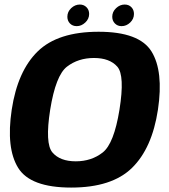

<svg xmlns="http://www.w3.org/2000/svg" viewBox="-20 -821 746 846"><path d="M293.5 5.5Q472.8 5.5 561.4 -81Q650.1 -167.5 675.9 -337.5Q701.3 -507.5 647.5 -594.3Q593.6 -681.1 414.4 -681.1Q235.1 -681.1 146.3 -594.7Q57.5 -508.2 31.6 -337.5Q6.2 -168.1 60.1 -81.3Q113.9 5.5 293.5 5.5ZM313.8 -110.2Q244.4 -110.2 211 -149.3Q177.7 -188.3 201.1 -337.5Q225.4 -488.8 275 -527.2Q324.7 -565.5 394.1 -565.5Q463.2 -565.5 496.9 -527.2Q530.6 -488.8 506.4 -337.5Q482.3 -188.2 432.6 -149.2Q382.9 -110.2 313.8 -110.2ZM318.1 -705.8Q338.7 -705.8 355.8 -721.8Q372.8 -737.7 372.8 -759.6Q372.8 -777.4 361.1 -789.2Q349.4 -801 331.8 -801Q310.5 -801 293.6 -785.1Q276.8 -769.1 276.8 -747.2Q276.8 -729.5 288.2 -717.6Q299.7 -705.8 318.1 -705.8ZM515.6 -705.8Q537 -705.8 553.7 -721.8Q570.3 -737.7 570.3 -759.6Q570.3 -777.4 559 -789.2Q547.8 -801 529.3 -801Q508.4 -801 491.5 -785.1Q474.6 -769.1 474.6 -747.2Q474.6 -729.5 486.3 -717.6Q498 -705.8 515.6 -705.8Z"/></svg>

Font: Anybody Thin
Style: Italic
Weight: 100
Italic angle: -10°
Designer: Tyler Finck
Foundry: Etcetera Type Company
Version: Version 1.114;gftools[0.9.25]